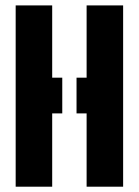

<svg xmlns="http://www.w3.org/2000/svg" viewBox="-20 -704 523 724"><path d="M39.1 0V-683.6H176.8V-411.1H214.8V-276.4H176.8V0ZM268.6 -276.4V-411.1H306.6V-683.6H444.3V0H306.6V-276.4Z"/></svg>

Font: Post No Bills Colombo
Style: ExtraBold
Weight: 900
Designer: Kosala Senevirathne, Siva Puranthara, Lasantha Premarathna, Tharique Azeez
Foundry: Mooniak
Version: Version 1.220 ; ttfautohint (v1.5)